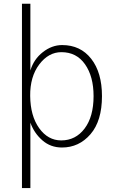

<svg xmlns="http://www.w3.org/2000/svg" viewBox="-20 -753 603 1003"><path d="M137.7 -252Q138.7 -147.5 184.6 -83.5Q230.5 -19.5 299.8 -19.5Q375 -19.5 421.9 -81.5Q468.8 -143.6 468.8 -251Q468.8 -353.5 424.3 -417Q379.9 -480.5 300.8 -480.5Q233.4 -480.5 185.1 -416.5Q136.7 -352.5 137.7 -252ZM94.7 229.5V-733.4H138.7V-384.8Q156.2 -443.4 203.6 -480.5Q251 -517.6 304.7 -517.6Q400.4 -517.6 456.5 -445.8Q512.7 -374 512.7 -251Q512.7 -121.1 452.6 -51.8Q392.6 17.6 303.7 17.6Q244.1 17.6 201.2 -20Q158.2 -57.6 138.7 -112.3V229.5Z"/></svg>

Font: Gothic A1 ExtraLight
Style: Regular
Weight: 275
Designer: HanYang I&C Co.,Ltd.
Foundry: HanYang I&C Co.,Ltd.
Version: Version 2.50